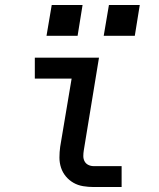

<svg xmlns="http://www.w3.org/2000/svg" viewBox="-20 -752 640 772"><path d="M357 0Q335 0 314 -3.5Q293 -7 275.5 -17Q258 -27 245 -42.5Q232 -58 225.5 -77.5Q219 -97 219 -118.5Q219 -140 222 -162L268 -436H120V-520H378L317 -148Q315 -136 315 -124.5Q315 -113 320 -103.5Q325 -94 335 -89Q345 -84 357 -84H469V0ZM397 -608 418 -732H542L522 -608ZM167 -608 188 -732H312L292 -608Z"/></svg>

Font: Iosevka SS04 Md Ex Obl
Style: Regular
Weight: 500
Width: 7
Italic angle: -9°
Monospace: yes
Designer: Belleve Invis
Foundry: Belleve Invis
Version: Version 19.0.0; ttfautohint (v1.8.4)